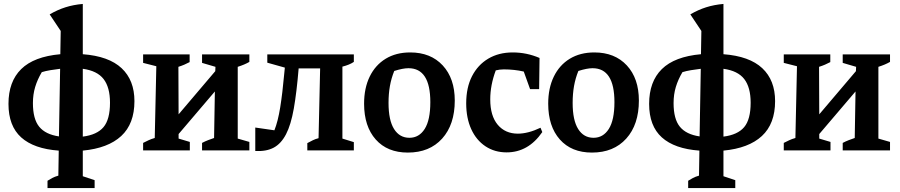

<svg xmlns="http://www.w3.org/2000/svg" viewBox="-20 -763 4564 974"><path d="M221 191V154Q232 147 245 140Q258 133 276 128L278 1Q152 -8 87.5 -66Q23 -124 23 -236Q23 -349 87.5 -412.5Q152 -476 286 -488L288 -606L232 -690Q271 -713 312 -726Q353 -739 400 -743V-488Q532 -478 597 -417Q662 -356 662 -250Q662 -135 595 -73Q528 -11 400 1V131L460 151V191ZM538 -242Q538 -320 505.5 -362Q473 -404 400 -414V-70Q472 -79 505 -118Q538 -157 538 -242ZM147 -240Q147 -159 179 -120Q211 -81 279 -71L285 -414Q260 -411 235.5 -407Q211 -403 192 -397Q170 -360 158.5 -322Q147 -284 147 -240Z M706 0V-38Q720 -45 733.5 -51.5Q747 -58 765 -63L773 -427L706 -444V-487H942V-448Q929 -441 915 -435Q901 -429 885 -424L886 -183L1072 -402L1073 -424L1005 -444V-487H1245V-449Q1221 -435 1186 -424V-60L1245 -43V0H1005V-38Q1020 -46 1035.5 -52Q1051 -58 1066 -63L1070 -299L886 -83V-60L943 -43V0Z M1275 3V-116L1372 -102Q1390 -147 1401.5 -218.5Q1413 -290 1422 -390L1425 -420L1336 -445V-487H1775V-449Q1753 -434 1717 -425V-60L1775 -42V0H1539V-37Q1554 -45 1567 -51.5Q1580 -58 1596 -62L1604 -416H1495Q1485 -295 1470.5 -212.5Q1456 -130 1431 -82Q1406 -34 1368.5 -14Q1331 6 1275 3Z M2049 11Q1945 11 1886 -55.5Q1827 -122 1827 -237Q1827 -316 1855.5 -374.5Q1884 -433 1936.5 -465Q1989 -497 2061 -497Q2165 -497 2226 -431Q2287 -365 2287 -253Q2287 -131 2223 -60Q2159 11 2049 11ZM2057 -64Q2106 -64 2134.5 -109Q2163 -154 2163 -245Q2163 -417 2052 -417Q2024 -417 1980 -403Q1965 -366 1958 -326.5Q1951 -287 1951 -241Q1951 -153 1979 -108.5Q2007 -64 2057 -64Z M2550 10Q2489 10 2442.5 -21Q2396 -52 2370.5 -108Q2345 -164 2345 -239Q2345 -319 2374.5 -376.5Q2404 -434 2457 -465.5Q2510 -497 2581 -497Q2652 -497 2717 -469L2715 -311H2669L2637 -400Q2589 -411 2536 -411Q2515 -411 2495 -406Q2467 -331 2467 -259Q2467 -175 2505 -130Q2543 -85 2607 -85Q2659 -85 2722 -115L2731 -93Q2660 10 2550 10Z M2983 11Q2879 11 2820 -55.5Q2761 -122 2761 -237Q2761 -316 2789.5 -374.5Q2818 -433 2870.5 -465Q2923 -497 2995 -497Q3099 -497 3160 -431Q3221 -365 3221 -253Q3221 -131 3157 -60Q3093 11 2983 11ZM2991 -64Q3040 -64 3068.5 -109Q3097 -154 3097 -245Q3097 -417 2986 -417Q2958 -417 2914 -403Q2899 -366 2892 -326.5Q2885 -287 2885 -241Q2885 -153 2913 -108.5Q2941 -64 2991 -64Z M3471 191V154Q3482 147 3495 140Q3508 133 3526 128L3528 1Q3402 -8 3337.5 -66Q3273 -124 3273 -236Q3273 -349 3337.5 -412.5Q3402 -476 3536 -488L3538 -606L3482 -690Q3521 -713 3562 -726Q3603 -739 3650 -743V-488Q3782 -478 3847 -417Q3912 -356 3912 -250Q3912 -135 3845 -73Q3778 -11 3650 1V131L3710 151V191ZM3788 -242Q3788 -320 3755.5 -362Q3723 -404 3650 -414V-70Q3722 -79 3755 -118Q3788 -157 3788 -242ZM3397 -240Q3397 -159 3429 -120Q3461 -81 3529 -71L3535 -414Q3510 -411 3485.5 -407Q3461 -403 3442 -397Q3420 -360 3408.5 -322Q3397 -284 3397 -240Z M3956 0V-38Q3970 -45 3983.5 -51.5Q3997 -58 4015 -63L4023 -427L3956 -444V-487H4192V-448Q4179 -441 4165 -435Q4151 -429 4135 -424L4136 -183L4322 -402L4323 -424L4255 -444V-487H4495V-449Q4471 -435 4436 -424V-60L4495 -43V0H4255V-38Q4270 -46 4285.5 -52Q4301 -58 4316 -63L4320 -299L4136 -83V-60L4193 -43V0Z"/></svg>

Font: Piazzolla SemiBold
Style: Regular
Weight: 600
Designer: Juan Pablo del Peral
Foundry: Huerta Tipografica
Version: Version 1.330